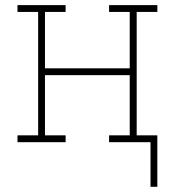

<svg xmlns="http://www.w3.org/2000/svg" viewBox="-20 -548 700 740"><path d="M47.4 0V-26.4H127V-502H47.4V-528.3H232.9V-502H153.3V-284.7H480V-502H400.4V-528.3H480H506.8H586.4V-502H506.8V-26.4H586.4V0H400.4V-26.4H480V-258.3H153.3V-26.4H232.9V0ZM560.1 171.9V-11.7H586.4V171.9Z"/></svg>

Font: Roboto Slab LO Thin
Style: Regular
Weight: 250
Designer: Google
Version: Version 2.00;September 28, 2018;FontCreator 11.5.0.2427 64-b